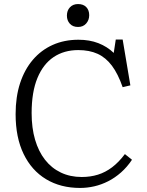

<svg xmlns="http://www.w3.org/2000/svg" viewBox="-20 -913 725 947"><path d="M375 14Q279 14 207.5 -29Q136 -72 96.5 -153.5Q57 -235 57 -350Q57 -435 79 -502.5Q101 -570 142 -618Q183 -666 240 -691.5Q297 -717 367 -717Q422 -717 465.5 -700Q509 -683 541 -652L551 -718H585L623 -492L585 -483Q562 -549 532 -589Q502 -629 461.5 -647.5Q421 -666 366 -666Q296 -666 244.5 -631.5Q193 -597 164.5 -528Q136 -459 136 -355Q136 -282 153 -224Q170 -166 202 -125Q234 -84 280 -62Q326 -40 383 -40Q426 -40 463 -51.5Q500 -63 533 -88Q566 -113 596 -153L631 -125Q607 -89 577 -62.5Q547 -36 513.5 -19Q480 -2 445 6Q410 14 375 14ZM365 -780Q339 -780 324.5 -796Q310 -812 310 -836Q310 -861 325 -877Q340 -893 365 -893Q391 -893 405.5 -878Q420 -863 420 -838Q420 -814 405 -797Q390 -780 365 -780Z"/></svg>

Font: Literata 18pt Light
Style: Regular
Weight: 300
Designer: Latin by Veronika Burian and Jose Scaglione. Greek by Irene Vlachou. Cyrillic by Vera Evstafieva.
Foundry: TypeTogether
Version: Version 3.103;gftools[0.9.29]